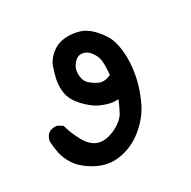

<svg xmlns="http://www.w3.org/2000/svg" viewBox="-121 -296 742 745"><g transform="rotate(-30 250.0 76.0)"><path d="M88.4 297.4Q54.2 275.4 37.1 248Q20 220.7 14.2 193.8Q8.8 168 7.8 141.1V140.1V139.2Q10.3 123.5 22 110.8L22.9 109.9L23.9 109.4Q39.6 98.1 62 101.6L64 102.1L65.9 103L81.5 112.8L84.5 114.7L85.4 118.7Q95.2 153.8 115.7 190.9Q122.1 203.1 129.9 212.2Q137.7 221.2 146.2 227.5Q154.8 233.9 165 237.3Q194.8 248 237.3 230Q258.8 220.2 273.7 208.3Q288.6 196.3 296.9 181.6Q310.1 157.7 320.3 131.3Q303.2 132.8 285.6 129.4Q278.8 127.9 272.5 126Q266.1 124 260 121.8Q253.9 119.6 247.8 116.9Q241.7 114.3 235.8 111.3Q211.9 98.6 183.6 68.8Q154.8 37.6 148.9 5.9Q143.6 -25.4 149.9 -56.2Q156.7 -85.9 165 -108.4Q174.3 -132.8 198.2 -152.8Q222.7 -173.3 255.4 -177.2Q287.1 -180.7 318.8 -171.9Q335.9 -167.5 351.6 -156.7Q367.2 -146 382.3 -128.9Q397 -112.3 407 -95.5Q417 -78.6 421.4 -61.5Q430.7 -28.8 430.7 12.7Q430.7 53.7 420.7 98.9Q410.6 144 387.7 192.4Q364.3 241.7 315.9 281.2Q266.6 320.8 207 328.6Q146.5 336.4 88.4 297.4ZM338.4 33.7Q340.8 6.3 340.6 -11.2Q340.3 -28.8 337.9 -38.6Q332 -59.6 317.4 -76.2Q303.7 -91.3 283.7 -92.8Q265.1 -94.2 249 -75.2Q232.4 -55.2 233.4 -28.6Q234.4 -2 247.6 11.7Q262.7 26.9 287.1 38.1Q307.6 46.9 338.4 33.7Z"/></g></svg>

Font: NaikaiFont
Style: Bold
Weight: 700
Version: Version 1.89